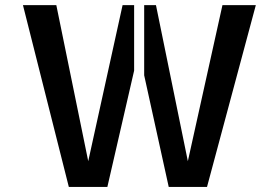

<svg xmlns="http://www.w3.org/2000/svg" viewBox="-20 -740 1107 764"><path d="M331.1 -98.6 467.8 -719.7H513.7V-459L407.2 3.9H253.9L71.3 -719.7H204.1ZM865.2 -719.7H998L803.7 3.9H651.4L553.7 -440.4V-719.7H600.6L727.5 -98.6Z"/></svg>

Font: Allerta Stencil
Style: Regular
Weight: 400
Designer: Matt McInerney
Foundry: Matt McInerney
Version: Version 1.02